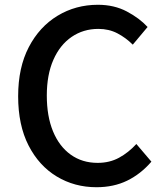

<svg xmlns="http://www.w3.org/2000/svg" viewBox="-20 -770 686 804"><path d="M384 14Q292 14 217.5 -31Q143 -76 99.5 -161Q56 -246 56 -367Q56 -487 100.5 -572.5Q145 -658 221 -704Q297 -750 390 -750Q458 -750 511 -722Q564 -694 598 -657L536 -583Q507 -612 471.5 -630.5Q436 -649 392 -649Q329 -649 280 -615.5Q231 -582 203.5 -519.5Q176 -457 176 -370Q176 -283 202 -220Q228 -157 276 -122.5Q324 -88 389 -88Q439 -88 478.5 -109.5Q518 -131 551 -167L614 -93Q569 -41 512.5 -13.5Q456 14 384 14Z"/></svg>

Font: Source Han Sans SC Medium
Style: Regular
Weight: 500
Designer: Ryoko NISHIZUKA 西塚涼子 (kana, bopomofo & ideographs); Paul D. Hunt (Latin, Greek & Cyrillic); Sandoll Communications 산돌커뮤니
Foundry: Adobe
Version: Version 2.004;hotconv 1.0.118;makeotfexe 2.5.65603